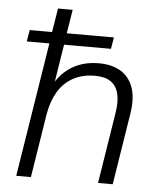

<svg xmlns="http://www.w3.org/2000/svg" viewBox="-51 -750 671 795"><g transform="rotate(5 284.0 -352.5)"><path d="M46 0 135 -558H41L49 -606H142L158 -705H219L203 -606H399L391 -558H196L166 -370H154Q179 -428 228.5 -461Q278 -494 347 -494Q401 -494 437.5 -472Q474 -450 489.5 -406Q505 -362 494 -295L447 0H386L433 -295Q441 -344 432.5 -376.5Q424 -409 400 -425Q376 -441 335 -441Q282 -441 243 -419Q204 -397 181 -357.5Q158 -318 149 -264L107 0Z"/></g></svg>

Font: Nunito Sans 12pt Light
Style: Italic
Weight: 300
Italic angle: -9°
Designer: Vernon Adams
Foundry: Vernon Adams
Version: Version 3.101;gftools[0.9.27]